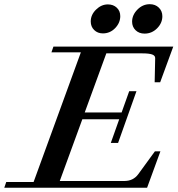

<svg xmlns="http://www.w3.org/2000/svg" viewBox="-64 -882 834 902"><path d="M615.2 -724.1Q589.4 -724.1 573 -740Q556.6 -755.9 556.6 -780.3Q556.6 -811.5 581.5 -836.9Q606.4 -862.3 639.6 -862.3Q665.5 -862.3 682.1 -846.2Q698.7 -830.1 698.7 -805.7Q698.7 -773.9 674.1 -749Q649.4 -724.1 615.2 -724.1ZM419.4 -725.1Q394.5 -725.1 378.4 -741Q362.3 -756.8 362.3 -781.2Q362.3 -812.5 387.2 -836.9Q412.1 -861.3 442.9 -861.3Q468.3 -861.3 484.6 -845.9Q501 -830.6 501 -806.2Q501 -774.9 477.1 -750Q453.1 -725.1 419.4 -725.1ZM-43.9 0 -34.7 -26.9H93.8L315.9 -636.2H177.7L187 -663.1H750L688.5 -495.6H662.6L665 -608.4Q665.5 -620.6 651.1 -626Q636.7 -631.3 605 -631.3H435.5L334 -353.5H507.3L543 -453.6H577.1L490.7 -210.4H456.5L496.1 -321.8H322.8L216.8 -31.7H520Q562 -31.7 585.4 -63.5L663.6 -170.9H689.5L627 0Z"/></svg>

Font: Elstob 14pt SemiBold
Style: Italic
Weight: 600
Italic angle: -20°
Designer: Peter S. Baker
Version: Version 1.015